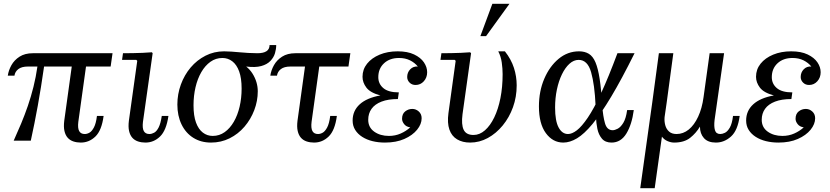

<svg xmlns="http://www.w3.org/2000/svg" viewBox="-20 -740 4365 1010"><path d="M562 -390H127Q94 -390 76.5 -376.5Q59 -363 56 -342H21Q25 -370 40 -397Q55 -424 83 -442Q111 -460 153 -460H572ZM433 -394 392 -99Q388 -66 396.5 -50.5Q405 -35 426 -35Q438 -35 450.5 -42Q463 -49 474 -69.5Q485 -90 490 -130H525Q515 -54 482 -22Q449 10 405 10Q384 10 366 4Q348 -2 336 -15.5Q324 -29 319 -51Q314 -73 318 -105L358 -394ZM177 -391H212Q196 -279 179 -185Q162 -91 142 0H52Q72 -44 91 -89.5Q110 -135 126.5 -183Q143 -231 156 -283Q169 -335 177 -391Z M831 -130H866Q855 -54 822 -22Q789 10 745 10Q724 10 706 4Q688 -2 676 -15.5Q664 -29 659 -51Q654 -73 658 -105L702 -420L697 -425H622L627 -460Q653 -460 679 -460.5Q705 -461 730 -462Q755 -463 779 -465L783 -460L732 -99Q728 -66 736.5 -50.5Q745 -35 766 -35Q778 -35 791 -42Q804 -49 814.5 -69.5Q825 -90 831 -130Z M1433 -503Q1433 -482 1426.5 -460Q1420 -438 1402.5 -419.5Q1385 -401 1354 -392.5Q1323 -384 1275 -390Q1295 -374 1308.5 -352.5Q1322 -331 1329 -307.5Q1336 -284 1336 -260Q1336 -209 1317.5 -160.5Q1299 -112 1266 -73.5Q1233 -35 1188 -12.5Q1143 10 1090 10Q1037 10 997 -15Q957 -40 935 -85.5Q913 -131 913 -190Q913 -245 931.5 -295.5Q950 -346 983 -385Q1016 -424 1061 -447Q1106 -470 1159 -470Q1177 -470 1197.5 -468.5Q1218 -467 1240 -465Q1262 -463 1286 -461.5Q1310 -460 1334 -460Q1398 -460 1398 -503ZM1099 -25Q1134 -25 1162 -45Q1190 -65 1210 -99.5Q1230 -134 1240.5 -179Q1251 -224 1251 -274Q1251 -329 1238 -364.5Q1225 -400 1202 -417.5Q1179 -435 1150 -435Q1115 -435 1087 -415Q1059 -395 1039 -360.5Q1019 -326 1008.5 -281Q998 -236 998 -186Q998 -131 1011 -95.5Q1024 -60 1047 -42.5Q1070 -25 1099 -25Z M1813 -390H1508Q1475 -390 1457.5 -376.5Q1440 -363 1437 -342H1402Q1406 -370 1421 -397Q1436 -424 1464 -442Q1492 -460 1534 -460H1823ZM1660 -394 1619 -99Q1615 -66 1623.5 -50.5Q1632 -35 1653 -35Q1665 -35 1677.5 -42Q1690 -49 1701 -69.5Q1712 -90 1717 -130H1752Q1742 -54 1709 -22Q1676 10 1632 10Q1611 10 1593 4Q1575 -2 1563 -15.5Q1551 -29 1546 -51Q1541 -73 1545 -105L1585 -394Z M2122 -335Q2122 -359 2138 -375.5Q2154 -392 2178 -390Q2162 -410 2137 -422.5Q2112 -435 2079 -435Q2030 -435 2000 -407Q1970 -379 1970 -334Q1970 -299 1996.5 -276.5Q2023 -254 2078 -254L2073 -219Q2022 -219 1987 -205.5Q1952 -192 1934.5 -167.5Q1917 -143 1917 -110Q1917 -70 1948.5 -47.5Q1980 -25 2026 -25Q2059 -25 2087.5 -37.5Q2116 -50 2138 -70Q2117 -73 2106 -87Q2095 -101 2095 -115Q2095 -141 2111.5 -154Q2128 -167 2149 -167Q2168 -167 2183 -153.5Q2198 -140 2198 -118Q2198 -87 2174 -57.5Q2150 -28 2107 -9Q2064 10 2005 10Q1970 10 1939.5 2.5Q1909 -5 1885.5 -20Q1862 -35 1848.5 -56.5Q1835 -78 1835 -106Q1835 -157 1872 -191Q1909 -225 1981 -238Q1928 -252 1907.5 -279Q1887 -306 1887 -336Q1887 -375 1911 -405Q1935 -435 1977 -452.5Q2019 -470 2072 -470Q2124 -470 2158.5 -453.5Q2193 -437 2210 -412Q2227 -387 2227 -360Q2227 -332 2209.5 -312.5Q2192 -293 2166 -293Q2147 -293 2134.5 -305.5Q2122 -318 2122 -335Z M2601 -470H2636Q2669 -428 2683.5 -383Q2698 -338 2698 -291Q2698 -230 2678.5 -176Q2659 -122 2624.5 -80Q2590 -38 2546 -14Q2502 10 2453 10Q2413 10 2384.5 -7Q2356 -24 2344 -58.5Q2332 -93 2339 -145L2377 -420L2372 -425H2297L2302 -460Q2328 -460 2353.5 -460.5Q2379 -461 2404 -462Q2429 -463 2453 -465L2458 -460L2413 -139Q2406 -85 2419 -57.5Q2432 -30 2471 -30Q2503 -30 2531 -54.5Q2559 -79 2580 -122.5Q2601 -166 2612.5 -224Q2624 -282 2624 -350Q2624 -379 2619.5 -411Q2615 -443 2601 -470ZM2660 -720 2537 -550H2507L2570 -720Z M2943 10Q2888 10 2851.5 -39.5Q2815 -89 2815 -180Q2815 -260 2843 -325.5Q2871 -391 2918.5 -430.5Q2966 -470 3026 -470Q3056 -470 3077.5 -457Q3099 -444 3112.5 -412Q3126 -380 3134.5 -324.5Q3143 -269 3148 -185H3113Q3108 -295 3089.5 -360Q3071 -425 3024 -425Q2998 -425 2975.5 -404.5Q2953 -384 2936 -349Q2919 -314 2909.5 -269Q2900 -224 2900 -174Q2900 -104 2918.5 -69.5Q2937 -35 2968 -35Q2989 -35 3014.5 -54.5Q3040 -74 3072 -121Q3104 -168 3142.5 -251Q3181 -334 3228 -460H3318Q3250 -323 3195.5 -232Q3141 -141 3097 -88Q3053 -35 3015.5 -12.5Q2978 10 2943 10ZM3197 10Q3164 10 3146.5 -10.5Q3129 -31 3122.5 -62Q3116 -93 3115 -126.5Q3114 -160 3113 -185H3148Q3152 -128 3162.5 -91.5Q3173 -55 3203 -55Q3214 -55 3229.5 -63Q3245 -71 3259 -94Q3273 -117 3279 -161H3314Q3304 -85 3275 -37.5Q3246 10 3197 10Z M3836 -130H3871Q3861 -54 3825.5 -22Q3790 10 3746 10Q3704 10 3683 -13.5Q3662 -37 3662 -74Q3642 -40 3610.5 -15Q3579 10 3526 10Q3510 10 3492 2.5Q3474 -5 3462 -21L3424 250H3348L3411 -200L3446 -460H3522L3487 -200L3476 -124Q3474 -102 3479.5 -81.5Q3485 -61 3499.5 -48Q3514 -35 3539 -35Q3574 -35 3603 -58.5Q3632 -82 3652.5 -126Q3673 -170 3681 -229L3713 -460H3789L3739 -109Q3735 -75 3741 -55Q3747 -35 3769 -35Q3780 -35 3793.5 -41.5Q3807 -48 3819 -68.5Q3831 -89 3836 -130Z M4192 -335Q4192 -359 4208 -375.5Q4224 -392 4248 -390Q4232 -410 4207 -422.5Q4182 -435 4149 -435Q4100 -435 4070 -407Q4040 -379 4040 -334Q4040 -299 4066.5 -276.5Q4093 -254 4148 -254L4143 -219Q4092 -219 4057 -205.5Q4022 -192 4004.5 -167.5Q3987 -143 3987 -110Q3987 -70 4018.5 -47.5Q4050 -25 4096 -25Q4129 -25 4157.5 -37.5Q4186 -50 4208 -70Q4187 -73 4176 -87Q4165 -101 4165 -115Q4165 -141 4181.5 -154Q4198 -167 4219 -167Q4238 -167 4253 -153.5Q4268 -140 4268 -118Q4268 -87 4244 -57.5Q4220 -28 4177 -9Q4134 10 4075 10Q4040 10 4009.5 2.5Q3979 -5 3955.5 -20Q3932 -35 3918.5 -56.5Q3905 -78 3905 -106Q3905 -157 3942 -191Q3979 -225 4051 -238Q3998 -252 3977.5 -279Q3957 -306 3957 -336Q3957 -375 3981 -405Q4005 -435 4047 -452.5Q4089 -470 4142 -470Q4194 -470 4228.5 -453.5Q4263 -437 4280 -412Q4297 -387 4297 -360Q4297 -332 4279.5 -312.5Q4262 -293 4236 -293Q4217 -293 4204.5 -305.5Q4192 -318 4192 -335Z"/></svg>

Font: Brygada 1918
Style: Italic
Weight: 400
Italic angle: -8°
Designer: Mateusz Machalski | Borys Kosmynka | Przemek Hoffer
Foundry: NIEPODLEGLA 2018
Version: Version 3.006